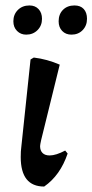

<svg xmlns="http://www.w3.org/2000/svg" viewBox="-20 -674 339 704"><path d="M56 -98Q56 -121 58 -134L92 -456L104 -463Q153 -457 199 -437L131 -161Q127 -143 127 -138Q127 -122 136 -113Q145 -104 162 -104Q185 -104 219 -122L228 -111Q201 -31 142 10Q56 10 56 -98ZM29 -596Q29 -621 45.5 -637.5Q62 -654 88 -654Q109 -654 121.5 -640.5Q134 -627 134 -605Q134 -580 117.5 -563.5Q101 -547 76 -547Q56 -547 42.5 -560.5Q29 -574 29 -596ZM195 -596Q195 -622 211 -638Q227 -654 253 -654Q275 -654 287 -641Q299 -628 299 -605Q299 -580 283 -563.5Q267 -547 242 -547Q221 -547 208 -560.5Q195 -574 195 -596Z"/></svg>

Font: Alegreya Medium
Style: Italic
Weight: 500
Italic angle: -7°
Designer: Juan Pablo del Peral
Foundry: Huerta Tipografica
Version: Version 2.008; ttfautohint (v1.8)